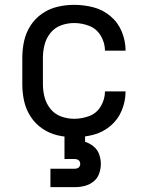

<svg xmlns="http://www.w3.org/2000/svg" viewBox="-20 -558 616 792"><path d="M286 8Q326 8 365 -2Q404 -12 435.5 -38.5Q467 -65 482.5 -103Q498 -141 498 -181H413Q413 -181 413 -181Q413 -181 413 -181Q413 -149 396 -120Q379 -91 348.5 -79.5Q318 -68 286 -68Q258 -68 232 -77.5Q206 -87 188.5 -108.5Q171 -130 164 -156.5Q157 -183 157 -210V-320Q157 -347 164 -374Q171 -401 188.5 -422.5Q206 -444 232 -453.5Q258 -463 286 -463Q318 -463 348.5 -451Q379 -439 396 -410Q413 -381 413 -349Q413 -349 413 -349Q413 -349 413 -349H498Q498 -389 482.5 -427Q467 -465 435.5 -491.5Q404 -518 365 -528Q326 -538 286 -538Q251 -538 217 -530Q183 -522 154 -502Q125 -482 106 -452.5Q87 -423 79.5 -389Q72 -355 72 -320V-210Q72 -175 79.5 -141Q87 -107 106 -77.5Q125 -48 154 -28Q183 -8 217 0Q251 8 286 8ZM188 214H288Q309 214 329 209Q349 204 365.5 191Q382 178 389 158Q396 138 396 118Q396 98 389 78.5Q382 59 366 46Q350 33 331 27V0H246V98H288Q294 98 299.5 100Q305 102 308 107Q311 112 311 118Q311 124 308 129Q305 134 299.5 136Q294 138 288 138H188Z"/></svg>

Font: Iosevka Sparkle
Style: Regular
Weight: 400
Designer: Belleve Invis
Foundry: Belleve Invis
Version: Version 4.5.0; ttfautohint (v1.8.3)